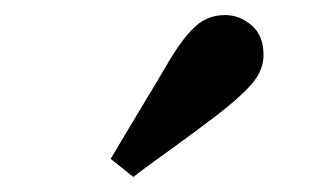

<svg xmlns="http://www.w3.org/2000/svg" viewBox="-20 -779 440 255"><path d="M127 -568Q136 -583 146 -600Q156 -617 170 -640Q184 -663 204 -697Q223 -729 239.5 -744Q256 -759 279 -759Q298 -759 314 -745.5Q330 -732 330 -706Q330 -685 313.5 -666.5Q297 -648 268 -626Q239 -604 219 -589.5Q199 -575 184.5 -564.5Q170 -554 157 -544Z"/></svg>

Font: Source Serif 4 36pt
Style: Bold
Weight: 700
Designer: Frank Grießhammer
Foundry: Adobe Systems Incorporated
Version: Version 4.004;hotconv 1.0.116;makeotfexe 2.5.65601